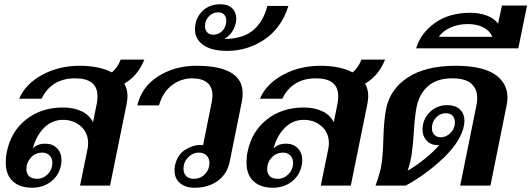

<svg xmlns="http://www.w3.org/2000/svg" viewBox="-20 -872 2496 902"><path d="M564 -479Q579 -454 579 -419Q579 -408 575 -384L497 0H356L391 -171Q394 -186 394 -199Q394 -249 359.5 -279Q325 -309 276 -309Q224 -309 186.5 -271Q149 -233 134 -174Q154 -197 193 -197Q227 -197 248 -175.5Q269 -154 269 -119Q269 -108 266 -94Q256 -46 218.5 -18Q181 10 131 10Q73 10 40 -20.5Q7 -51 7 -109Q7 -136 12 -158Q31 -254 102.5 -310.5Q174 -367 276 -367Q325 -367 362 -350Q399 -333 417 -298L435 -387Q438 -404 438 -420Q438 -504 333 -504Q222 -504 175 -408H70Q99 -477 177.5 -520Q256 -563 355 -563Q445 -563 506 -532Q534 -557 547 -592H658Q628 -516 564 -479ZM104 -78Q104 -57 116.5 -44.5Q129 -32 154 -32Q183 -32 204.5 -54Q226 -76 226 -107Q226 -128 213 -141.5Q200 -155 179 -155Q147 -155 125.5 -132Q104 -109 104 -78Z M800 -71Q800 -86 802 -94Q813 -145 849.5 -168Q886 -191 919 -191Q929 -191 934 -190L975 -394Q978 -411 978 -424Q978 -464 953 -484Q928 -504 883 -504Q830 -504 787 -471Q744 -438 727 -377H625Q646 -465 724 -514Q802 -563 902 -563Q1120 -563 1120 -433Q1120 -413 1116 -394L1059 -112Q1047 -54 1002.5 -22Q958 10 894 10Q852 10 826 -11.5Q800 -33 800 -71ZM964 -107Q964 -128 950.5 -141.5Q937 -155 915 -155Q885 -155 863.5 -132.5Q842 -110 842 -80Q842 -58 854.5 -45Q867 -32 890 -32Q922 -32 943 -54Q964 -76 964 -107Z M896 -734Q896 -784 929 -818Q962 -852 1016 -852Q1051 -852 1070.5 -833.5Q1090 -815 1090 -785Q1090 -775 1089 -770Q1078 -714 1034 -689Q1118 -689 1167 -728Q1216 -767 1236 -844H1335Q1302 -740 1222.5 -686.5Q1143 -633 1048 -633Q974 -633 935 -660.5Q896 -688 896 -734ZM1042 -762Q1043 -767 1043 -776Q1043 -793 1033 -803.5Q1023 -814 1005 -814Q983 -814 966 -799.5Q949 -785 944 -762Q943 -757 943 -749Q943 -731 953.5 -720Q964 -709 983 -709Q1005 -709 1021 -723.5Q1037 -738 1042 -762Z M1695 -479Q1710 -454 1710 -419Q1710 -408 1706 -384L1628 0H1487L1522 -171Q1525 -186 1525 -199Q1525 -249 1490.5 -279Q1456 -309 1407 -309Q1355 -309 1317.5 -271Q1280 -233 1265 -174Q1285 -197 1324 -197Q1358 -197 1379 -175.5Q1400 -154 1400 -119Q1400 -108 1397 -94Q1387 -46 1349.5 -18Q1312 10 1262 10Q1204 10 1171 -20.5Q1138 -51 1138 -109Q1138 -136 1143 -158Q1162 -254 1233.5 -310.5Q1305 -367 1407 -367Q1456 -367 1493 -350Q1530 -333 1548 -298L1566 -387Q1569 -404 1569 -420Q1569 -504 1464 -504Q1353 -504 1306 -408H1201Q1230 -477 1308.5 -520Q1387 -563 1486 -563Q1576 -563 1637 -532Q1665 -557 1678 -592H1789Q1759 -516 1695 -479ZM1235 -78Q1235 -57 1247.5 -44.5Q1260 -32 1285 -32Q1314 -32 1335.5 -54Q1357 -76 1357 -107Q1357 -128 1344 -141.5Q1331 -155 1310 -155Q1278 -155 1256.5 -132Q1235 -109 1235 -78Z M1769 -81Q1779 -134 1781 -218Q1783 -306 1794 -361Q1813 -454 1896.5 -508.5Q1980 -563 2121 -563Q2244 -563 2304 -523Q2364 -483 2364 -414Q2364 -394 2360 -377L2284 0H2142L2218 -376Q2222 -392 2222 -412Q2222 -454 2194 -479Q2166 -504 2104 -504Q2032 -504 1990.5 -467Q1949 -430 1937 -368Q1928 -323 1924 -249Q1920 -190 1914.5 -150.5Q1909 -111 1895 -70Q1934 -92 1977 -127Q2020 -162 2043 -190H2039Q2004 -190 1984.5 -211Q1965 -232 1965 -263Q1965 -311 1998.5 -344.5Q2032 -378 2081 -378Q2120 -378 2141 -357.5Q2162 -337 2162 -304Q2162 -297 2160 -283Q2145 -208 2064 -130.5Q1983 -53 1886 0H1744Q1759 -39 1769 -81ZM2117 -297Q2117 -316 2106.5 -328Q2096 -340 2073 -340Q2047 -340 2028 -319Q2009 -298 2009 -270Q2009 -251 2020.5 -239Q2032 -227 2050 -227Q2076 -227 2096.5 -247.5Q2117 -268 2117 -297Z M2190 -812Q2231 -812 2266.5 -799Q2302 -786 2320 -761L2338 -846H2456L2415 -645H1935Q1956 -716 2023 -764Q2090 -812 2190 -812ZM2293 -699Q2281 -728 2250.5 -743.5Q2220 -759 2177 -759Q2133 -759 2095.5 -742Q2058 -725 2042 -699Z"/></svg>

Font: Taviraj SemiBold
Style: Italic
Weight: 600
Italic angle: -12°
Designer: Katatrad Team
Foundry: CadsonDemak
Version: Version 1.001